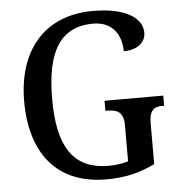

<svg xmlns="http://www.w3.org/2000/svg" viewBox="-52 -774 784 834"><g transform="rotate(-5 339.5 -357.0)"><path d="M379 10C460 10 526 -6 591 -38V-214C591 -276 614 -287 650 -287H656V-331H400V-287H408C450 -287 479 -276 479 -218V-60C455 -52 424 -48 393 -48C233 -48 174 -159 174 -358C174 -560 233 -669 380 -669C468 -669 502 -604 502 -538C560 -538 598 -567 598 -611C598 -675 525 -724 384 -724C166 -724 52 -574 52 -358C52 -137 159 10 379 10Z"/></g></svg>

Font: Noto Serif Devanagari SemiCondensed Medium
Style: Regular
Weight: 500
Width: 4
Designer: Universal Thirst, Indian Type Foundry and the Monotype Design Team
Foundry: Monotype Imaging Inc.
Version: Version 2.004